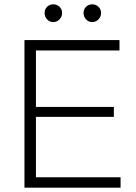

<svg xmlns="http://www.w3.org/2000/svg" viewBox="-20 -867 629 887"><path d="M93 0V-682H146V0ZM127 0V-48H537V0ZM127 -327V-373H506V-327ZM127 -634V-682H532V-634ZM226 -765Q209 -765 197.5 -777.5Q186 -790 186 -807Q186 -824 197.5 -835.5Q209 -847 226 -847Q243 -847 255 -835.5Q267 -824 267 -807Q267 -790 255 -777.5Q243 -765 226 -765ZM406 -765Q389 -765 377.5 -777.5Q366 -790 366 -807Q366 -824 377.5 -835.5Q389 -847 406 -847Q423 -847 435 -835.5Q447 -824 447 -807Q447 -790 435 -777.5Q423 -765 406 -765Z"/></svg>

Font: Outfit Thin ExtraLight
Style: Regular
Weight: 250
Version: Version 1.100;gftools[0.9.27]